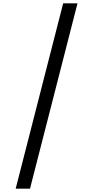

<svg xmlns="http://www.w3.org/2000/svg" viewBox="-20 -906 559 1152"><path d="M445 -886 160 226H74L359 -886Z"/></svg>

Font: Noto Sans Kannada UI
Style: Regular
Weight: 400
Designer: Jelle Bosma - Monotype Design Team
Foundry: Monotype Imaging Inc.
Version: Version 2.006